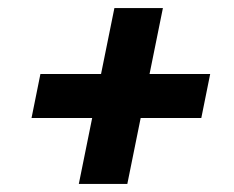

<svg xmlns="http://www.w3.org/2000/svg" viewBox="-20 -545 580 475"><path d="M175 -90 208 -253H58L80 -362H230L263 -525H383L350 -362H500L478 -253H328L295 -90Z"/></svg>

Font: IBM Plex Sans Cond
Style: Bold Italic
Weight: 700
Width: 3
Italic angle: -11°
Designer: Mike Abbink, Paul van der Laan, Pieter van Rosmalen
Foundry: Bold Monday
Version: Version 1.3